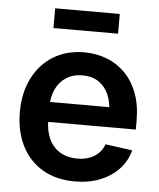

<svg xmlns="http://www.w3.org/2000/svg" viewBox="-53 -768 684 824"><g transform="rotate(5 289.5 -355.5)"><path d="M299.8 11.2Q219.2 11.2 160.6 -23.2Q102.1 -57.6 70.6 -120.1Q39.1 -182.6 39.1 -265.6Q39.1 -347.7 70.6 -410.6Q102.1 -473.6 159.2 -509Q216.3 -544.4 292.5 -544.4Q344.2 -544.4 389.4 -527.1Q434.6 -509.8 468.8 -475.3Q502.9 -440.9 522.2 -389.9Q541.5 -338.9 541.5 -271V-233.4H95.2V-319.3H478.5L420.9 -294.9Q420.9 -340.3 406 -374Q391.1 -407.7 362.8 -426.5Q334.5 -445.3 293.5 -445.3Q252.9 -445.3 223.6 -426.3Q194.3 -407.2 179 -374.8Q163.6 -342.3 163.6 -300.8V-243.2Q163.6 -193.8 180.4 -158.9Q197.3 -124 228.5 -105.7Q259.8 -87.4 301.8 -87.4Q330.6 -87.4 353.8 -95.9Q377 -104.5 393.3 -120.6Q409.7 -136.7 417.5 -159.2L533.7 -143.1Q522 -97.2 489.7 -62.5Q457.5 -27.8 408.9 -8.3Q360.4 11.2 299.8 11.2ZM429.7 -721.7V-636.7H151.4V-721.7Z"/></g></svg>

Font: Inter 20pt SemiBold
Style: Regular
Weight: 600
Version: Version 4.001;git-66647c0bb